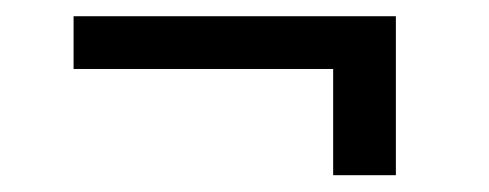

<svg xmlns="http://www.w3.org/2000/svg" viewBox="-20 -403 594 233"><path d="M460.4 -190.4H384.3V-312V-319.3H377H69.3V-383.3H460.4Z"/></svg>

Font: Shabnam Light FD
Style: Light-FD
Weight: 300
Foundry: DejaVu fonts team - Redesigned by Saber Rastikerdar - Based on Vazir font
Version: Version 5.0.0